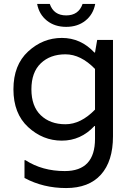

<svg xmlns="http://www.w3.org/2000/svg" viewBox="-20 -712 671 972"><path d="M472 -510H552V-22Q552 104 491 172Q430 240 314.5 240Q199 240 104 189V99H109Q194 154 308 154Q461 154 461 -9V-74H458Q389 0 293 0Q197 0 122.5 -68.5Q48 -137 48 -260Q48 -383 122.5 -451.5Q197 -520 293 -520Q389 -520 458 -446H461ZM461 -157V-363Q389 -437 311.5 -437Q234 -437 186.5 -391.5Q139 -346 139 -260Q139 -174 186.5 -128.5Q234 -83 311.5 -83Q389 -83 461 -157ZM398 -692H462Q452 -639 412.5 -607.5Q373 -576 315 -576Q257 -576 217.5 -607.5Q178 -639 168 -692H232Q252 -634 315 -634Q378 -634 398 -692Z"/></svg>

Font: Varela
Style: Regular
Weight: 400
Designer: Joe Prince
Foundry: Joe Prince
Version: Version 1.000